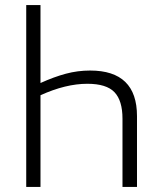

<svg xmlns="http://www.w3.org/2000/svg" viewBox="-20 -734 640 754"><path d="M139 -408Q192 -432 238.5 -444.5Q285 -457 334 -457Q518 -457 518 -278V0H461V-268Q461 -339 429.5 -372Q398 -405 323 -405Q238 -405 139 -360V0H83V-714H139Z"/></svg>

Font: Noto Sans Mono UI Light
Style: Regular
Weight: 300
Monospace: yes
Designer: Monotype Design team
Foundry: Monotype Imaging Inc.
Version: Version 1.000